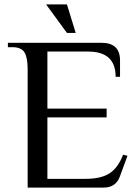

<svg xmlns="http://www.w3.org/2000/svg" viewBox="-20 -855 630 875"><path d="M106 -540Q106 -591 92 -615.5Q78 -640 36 -640H16V-660H442Q527 -660 527 -580V-505H507Q507 -620 382 -620H196V-360H466V-320H196V-40H371Q440 -40 479 -65Q518 -90 541 -150L561 -145L526 -50Q508 0 451 0H106ZM285 -705 190 -835H285L325 -705Z"/></svg>

Font: Philosopher
Style: Regular
Weight: 400
Designer: Jovanny Lemonad
Foundry: Jovanny Lemonad
Version: Version 2.000